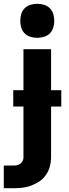

<svg xmlns="http://www.w3.org/2000/svg" viewBox="-47 -780 367 1015"><path d="M-27 215V95H23Q29 95 35.5 94.5Q42 94 48 92Q54 90 59 86.5Q64 83 68 78Q72 73 74.5 66Q77 59 77 55V-217H23V-303H77V-520H223V-303H277V-217H223V50Q223 64 221 78Q219 92 215 105.5Q211 119 204 131.5Q197 144 188 155Q179 166 167.5 174.5Q156 183 143.5 189.5Q131 196 118 201Q105 206 91 209Q77 212 60.5 213.5Q44 215 35 215ZM150 -580Q132 -580 114 -585.5Q96 -591 83.5 -603.5Q71 -616 65.5 -634Q60 -652 60 -670Q60 -688 65.5 -706Q71 -724 83.5 -736.5Q96 -749 114 -754.5Q132 -760 150 -760Q168 -760 186 -754.5Q204 -749 216.5 -736.5Q229 -724 234.5 -706Q240 -688 240 -670Q240 -652 234.5 -634Q229 -616 216.5 -603.5Q204 -591 186 -585.5Q168 -580 150 -580Z"/></svg>

Font: Iosevka Aile Heavy
Style: Regular
Weight: 900
Designer: Belleve Invis
Foundry: Belleve Invis
Version: Version 31.1.0; ttfautohint (v1.8.4)